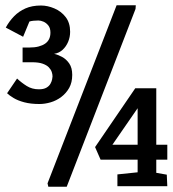

<svg xmlns="http://www.w3.org/2000/svg" viewBox="-20 -711 659 731"><path d="M130 -315Q97 -315 72.5 -321.5Q48 -328 31.5 -338Q15 -348 7 -356L45 -412Q62 -396 82 -383.5Q102 -371 128 -371Q146 -371 156.5 -377Q167 -383 172 -392Q177 -401 178.5 -409Q180 -417 180 -420Q180 -428 177 -437Q174 -446 166 -454.5Q158 -463 142.5 -468.5Q127 -474 102 -474H66V-530H91Q112 -530 127 -534Q142 -538 152 -545Q162 -552 167 -562.5Q172 -573 172 -587Q172 -604 164 -614Q156 -624 145.5 -628.5Q135 -633 126 -633Q116 -633 107 -632Q98 -631 92 -629L68 -571L2 -606Q15 -630 33.5 -649Q52 -668 77 -679Q102 -690 136 -690Q161 -690 187 -679Q213 -668 230 -646Q247 -624 247 -590Q247 -570 239.5 -552Q232 -534 218.5 -521.5Q205 -509 186 -506Q200 -503 216 -494.5Q232 -486 243.5 -469.5Q255 -453 255 -426Q255 -397 243.5 -376.5Q232 -356 213.5 -342Q195 -328 173 -321.5Q151 -315 130 -315ZM427 -2V-47L504 -55V-103H363L342 -151L495 -375H575V-160H617V-103H575V-53L615 -46L617 -2ZM408 -160H504V-299ZM164 0 161 -13 424 -691H497L496 -677L234 0Z"/></svg>

Font: Kreon
Style: Bold
Weight: 700
Designer: Julia Petretta
Foundry: Julia Petretta and Eli Heuer
Version: Version 2.002